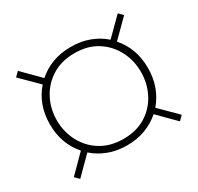

<svg xmlns="http://www.w3.org/2000/svg" viewBox="-115 -774 801 777"><g transform="rotate(-30 285.0 -385.5)"><path d="M52 -132.5 33 -151.5 111.5 -230.5Q56 -294 56 -385Q56 -476 111.5 -539.5L32.5 -618L52 -637.5L130.5 -558.5Q160 -585 199 -599.8Q238 -614.5 285.5 -614.5Q333 -614.5 372 -599.8Q411 -585 440 -559L518.5 -637L537.5 -618L458.5 -539.5Q514 -476 514 -385Q514 -294.5 459 -230L537.5 -152L518 -132.5L440 -211Q411 -185 372 -170Q333 -155 285.5 -155Q238 -155 198.8 -170Q159.5 -185 130.5 -211ZM285.5 -185Q347.5 -185 391.2 -212.8Q435 -240.5 458.2 -286.2Q481.5 -332 481.5 -385Q481.5 -438 458.2 -483.5Q435 -529 391.2 -557Q347.5 -585 285.5 -585Q224 -585 179.8 -557Q135.5 -529 112 -483.5Q88.5 -438 88.5 -385Q88.5 -332 112 -286.2Q135.5 -240.5 179.8 -212.8Q224 -185 285.5 -185Z"/></g></svg>

Font: Bodoni Moda SC 9pt Medium
Style: Regular
Weight: 500
Designer: Owen Earl
Foundry: indestructible type
Version: Version 2.005